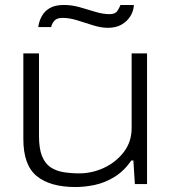

<svg xmlns="http://www.w3.org/2000/svg" viewBox="-20 -741 694 773"><path d="M284 12Q182 12 128 -32Q74 -76 74 -181V-526H137V-194Q137 -143 149 -113Q161 -83 183 -68Q205 -53 235 -48Q265 -43 299 -43Q351 -43 399 -65.5Q447 -88 478.5 -129Q510 -170 510 -226V-526H572V0H523L517 -95H509Q479 -52 440.5 -28.5Q402 -5 361.5 3.5Q321 12 284 12ZM134 -632Q137 -655 148 -675.5Q159 -696 180.5 -708.5Q202 -721 237 -721Q269 -721 301 -712Q333 -703 363.5 -693.5Q394 -684 421 -684Q444 -684 452.5 -697Q461 -710 465 -721H519Q518 -697 505 -676Q492 -655 469.5 -642Q447 -629 414 -629Q386 -629 353.5 -639.5Q321 -650 290 -659.5Q259 -669 232 -669Q208 -669 198 -656.5Q188 -644 186 -632Z"/></svg>

Font: Archivo Expanded ExtraLight
Style: Regular
Weight: 250
Width: 7
Designer: Hector Gatti
Foundry: Omnibus-Type
Version: Version 2.001